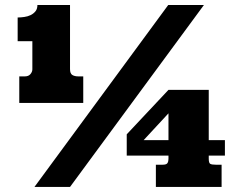

<svg xmlns="http://www.w3.org/2000/svg" viewBox="-20 -739 959 759"><path d="M645 -719.2H786.1L256.8 0H116.2ZM481 -208 646 -383.8H805.2V-185.1H869.1V-124H805.2V-111.8Q805.2 -94.2 811.5 -91.1Q817.9 -87.9 833 -87.9H856V0H596.2V-87.9H623Q638.2 -87.9 642.1 -94.5Q646 -101.1 646 -110.8V-124H481ZM547.9 -185.1H646V-291ZM49.8 -669.9Q62 -669.9 75.9 -671.9Q89.8 -673.8 101.3 -679.4Q112.8 -685.1 120.4 -694.6Q127.9 -704.1 127.9 -719.2H256.8V-465.8Q256.8 -448.2 265.9 -442.6Q274.9 -437 290 -437H309.1V-332H56.2V-437H78.1Q92.8 -437 100.3 -446Q107.9 -455.1 107.9 -464.8V-576.2H49.8Z"/></svg>

Font: Ultra
Style: Regular
Weight: 400
Designer: Astigmatic (AOETI)
Foundry: Astigmatic (AOETI)
Version: Version 1.000